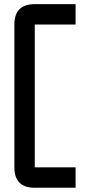

<svg xmlns="http://www.w3.org/2000/svg" viewBox="-20 -801 431 919"><path d="M146.5 -781.2H341.8V-683.6H146.5V0H341.8V97.7H146.5Q48.8 97.7 48.8 0V-683.6Q48.8 -781.2 146.5 -781.2Z"/></svg>

Font: BabelStone Moon Runes
Style: Regular
Weight: 400
Designer: Andrew West
Foundry: BabelStone
Version: Version 7.001 March 14, 2022